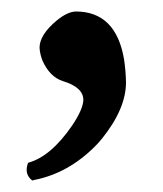

<svg xmlns="http://www.w3.org/2000/svg" viewBox="-20 -147 284 334"><path d="M111.8 -127Q181.6 -127 195.8 -43.9Q198.7 -24.9 199.2 -3.9Q199.2 42 157.7 93.8Q150.9 102.1 145 107.9Q98.6 154.3 40 166Q37.6 166.5 36.1 167Q21.5 155.8 28.8 136.2Q68.4 125.5 105.5 71.3Q124.5 43 125 26.9Q125 4.9 89.4 -5.9Q66.4 -13.2 53.7 -42Q49.3 -53.7 48.8 -64Q48.8 -86.4 78.6 -111.3Q97.2 -126.5 111.8 -127Z"/></svg>

Font: Linux Libertine O
Style: Bold
Weight: 700
Designer: Philipp H. Poll
Foundry: Philipp H. Poll
Version: Version 5.0.0